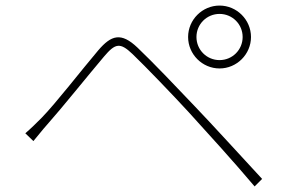

<svg xmlns="http://www.w3.org/2000/svg" viewBox="-20 -721 1040 690"><path d="M686 -588C686 -634 723 -671 769 -671C815 -671 852 -634 852 -588C852 -542 815 -505 769 -505C723 -505 686 -542 686 -588ZM656 -588C656 -526 707 -475 769 -475C831 -475 882 -526 882 -588C882 -650 831 -701 769 -701C707 -701 656 -650 656 -588ZM71 -242 100 -214C113 -229 133 -255 151 -275C201 -331 298 -452 354 -518C394 -565 411 -570 456 -527C504 -481 601 -380 658 -318C728 -241 820 -140 895 -51L922 -78C845 -161 748 -268 680 -339C623 -399 528 -499 474 -550C415 -606 380 -595 333 -540C276 -473 180 -349 130 -298C108 -276 93 -261 71 -242Z"/></svg>

Font: Harano Aji Gothic ExtraLight
Style: Regular
Weight: 250
Foundry: Masamichi Hosoda
Version: HaranoAjiGothic-ExtraLight version 20230610;ttx 4.39.4